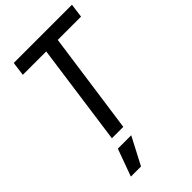

<svg xmlns="http://www.w3.org/2000/svg" viewBox="-294 -833 1166 1166"><g transform="rotate(-45 289.0 -249.5)"><path d="M176 0H274L366 -655H566L578 -745H78L66 -655H267ZM93 246H180L272 70H157Z"/></g></svg>

Font: Mluvka Medium
Style: Italic
Weight: 500
Italic angle: -8°
Designer: Modified by Jiří Krblich, Original typeface by Gumpita Rahayu
Foundry: Gumpita Rahayu & Jiří Krblich
Version: Version 2.000;Glyphs 3.1.1 (3134)